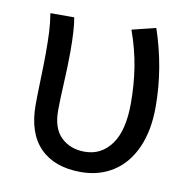

<svg xmlns="http://www.w3.org/2000/svg" viewBox="-68 -625 706 706"><g transform="rotate(10 284.5 -272.0)"><path d="M72 -202Q72 -234 74 -298Q76 -362 76 -394Q76 -439 74.5 -472Q73 -505 67 -543H156Q164 -500 164 -416Q164 -386 163 -359Q162 -332 161 -311Q157 -231 157 -196Q157 -128 191.5 -95.5Q226 -63 279 -63Q341 -63 378.5 -114.5Q416 -166 416 -268Q416 -336 406 -400.5Q396 -465 371 -535L460 -557Q508 -415 508 -271Q508 -181 479 -117Q450 -53 398 -20Q346 13 278 13Q180 13 126 -41.5Q72 -96 72 -202Z"/></g></svg>

Font: Noto Sans SC
Style: Regular
Weight: 400
Designer: Ryoko NISHIZUKA ____ (kana & ideographs); Paul D. Hunt (Latin, Greek & Cyrillic); Wenlong ZHANG ___ (bopomofo); Sandoll 
Foundry: Adobe Systems Incorporated
Version: Version 1.004